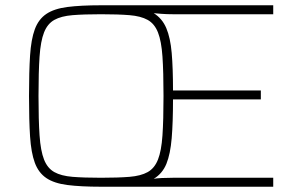

<svg xmlns="http://www.w3.org/2000/svg" viewBox="-20 -708 1113 728"><path d="M363 0Q286 0 235.5 -6.5Q185 -13 155.5 -33Q126 -53 112 -91Q98 -129 94 -190.5Q90 -252 90 -344Q90 -436 94 -497.5Q98 -559 112 -597Q126 -635 155.5 -655Q185 -675 235.5 -681.5Q286 -688 363 -688H1016V-654H636Q613 -654 593 -655.5Q573 -657 563 -658Q595 -638 610.5 -601.5Q626 -565 631 -507.5Q636 -450 636 -365H969V-331H636Q636 -244 631 -184Q626 -124 611 -87Q596 -50 563 -30Q573 -32 593 -33Q613 -34 636 -34H1016V0ZM363 -34Q428 -34 471 -37.5Q514 -41 540 -55.5Q566 -70 579 -103Q592 -136 596 -194.5Q600 -253 600 -344Q600 -435 596 -493.5Q592 -552 579 -585Q566 -618 540 -632.5Q514 -647 471 -650.5Q428 -654 363 -654Q298 -654 255 -650.5Q212 -647 186 -632.5Q160 -618 147 -585Q134 -552 130 -493.5Q126 -435 126 -344Q126 -253 130 -194.5Q134 -136 147 -103Q160 -70 186 -55.5Q212 -41 255 -37.5Q298 -34 363 -34Z"/></svg>

Font: Saira Thin Thin
Style: Regular
Weight: 250
Version: Version 1.101